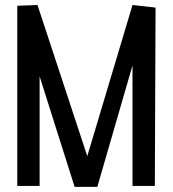

<svg xmlns="http://www.w3.org/2000/svg" viewBox="-20 -732 680 756"><path d="M301.3 -42.4 501.7 -712.2 546.1 -627.4 363.2 3.8ZM48 0V-709.3L136 -563.5V0ZM273.8 3.8 48 -709.3 126.6 -712.2H127.6L363.2 2.8V3.8ZM501.7 0V-712.2H502.7L592.5 -702.1L589.7 0Z"/></svg>

Font: Foldit Thin
Style: Regular
Weight: 100
Designer: Sophia Tai
Foundry: Sophia Tai
Version: Version 1.003